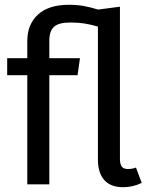

<svg xmlns="http://www.w3.org/2000/svg" viewBox="-20 -770 637 802"><path d="M572 -6Q535 12 494 12Q443 12 416 -17.5Q389 -47 389 -104V-659Q358 -668 332 -672Q306 -676 274 -676Q225 -676 205.5 -658Q186 -640 186 -600V-527H314L304 -456H186V0H94V-456H10V-527H94V-599Q94 -668 138.5 -709Q183 -750 268 -750Q302 -750 329.5 -745Q357 -740 390 -730L481 -742V-106Q481 -85 488.5 -74.5Q496 -64 514 -64Q533 -64 548 -70Z"/></svg>

Font: Fira GO
Style: Regular
Weight: 400
Designer: Carrois Corporate
Foundry: Carrois Corporate GbR
Version: Version 0.300